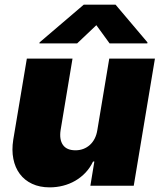

<svg xmlns="http://www.w3.org/2000/svg" viewBox="-20 -797 689 824"><path d="M36.9 -197.4 95.2 -545.5H291.2L240.1 -238.6Q234 -197.8 250.2 -174.9Q266.3 -152 304 -152Q322.1 -152 337.9 -158Q353.7 -164.1 365.9 -175.2Q378.2 -186.4 386.4 -202.4Q394.5 -218.4 397.7 -238.6L448.9 -545.5H644.9L554 0H367.9L384.9 -103.7H379.3Q366.5 -76.7 346.8 -55.9Q327.1 -35.2 302.7 -21.1Q278.4 -7.1 250.5 0Q222.7 7.1 193.2 7.1Q150.2 7.1 117.7 -8.2Q85.2 -23.4 65 -50.6Q44.7 -77.8 37.3 -115.2Q29.8 -152.7 36.9 -197.4ZM149.9 -615.1 339.5 -777H475.9L612.9 -615.1L612.2 -610.8H450.3L393.5 -688.9L311.1 -610.8H149.1Z"/></svg>

Font: Inter P Black
Style: Italic
Weight: 900
Italic angle: -9.40001°
Designer: Rasmus Andersson
Foundry: rsms
Version: Version 3.018;git-588b23468